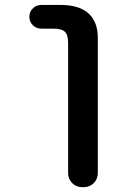

<svg xmlns="http://www.w3.org/2000/svg" viewBox="-20 -566 540 783"><path d="M315.4 197.3Q291 197.3 274.4 180.7Q257.8 164.1 257.8 139.6V-391.6Q257.8 -423.8 244.6 -436.5Q231.4 -449.2 196.3 -449.2H148.4Q127.9 -449.2 113.8 -463.4Q99.6 -477.5 99.6 -497.6Q99.6 -517.6 113.8 -531.7Q127.9 -545.9 148.4 -545.9H226.6Q306.6 -545.9 344.7 -507.8Q379.9 -472.7 378.9 -407.2V139.6Q378.9 164.1 362.3 180.7Q345.7 197.3 321.3 197.3Z"/></svg>

Font: Rounded Mgen+ 1m medium
Style: Regular
Weight: 500
Designer: [Source Han Sans]
Ryoko NISHIZUKA  (kana & ideographs); Paul D. Hunt (Latin, Greek & Cyrillic); Wenlong ZHANG  (bopomofo
Version: Version 1.059.20150602